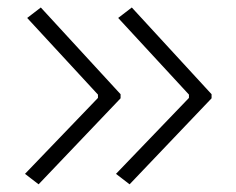

<svg xmlns="http://www.w3.org/2000/svg" viewBox="-20 -514 626 510"><path d="M82.5 -24.4 46.4 -52.2 240.2 -253.9V-262.7L52.2 -466.3L88.4 -494.1L300.3 -263.7V-252.9ZM324.2 -24.4 288.1 -52.2 481.9 -253.9V-262.7L293.9 -466.3L330.1 -494.1L542 -263.7V-252.9Z"/></svg>

Font: Cascadia Mono ExtraLight
Style: Regular
Weight: 200
Monospace: yes
Designer: Aaron Bell
Foundry: Saja Typeworks
Version: Version 2404.023; ttfautohint (v1.8.4)